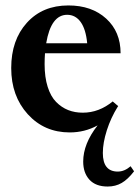

<svg xmlns="http://www.w3.org/2000/svg" viewBox="-20 -473 510 702"><path d="M234.9 11.2Q142.1 11.2 81.5 -55.4Q21 -122.1 21 -224.1Q21 -326.7 78.4 -389.9Q135.7 -453.1 230 -453.1Q315.4 -453.1 368.2 -405Q420.9 -356.9 420.9 -278.3H144.5Q143.1 -258.8 143.1 -238.3Q143.1 -190.9 154.3 -155.5Q165.5 -120.1 185.3 -100.1Q205.1 -80.1 229.2 -70.6Q253.4 -61 282.7 -61Q341.8 -61 392.1 -102.1L412.1 -85L411.6 -84Q411.1 -83 410.6 -83Q385.3 -42.5 370.6 3.4Q356 49.3 356 86.4Q356 154.3 410.6 154.3Q435.1 154.3 457.5 134.8L470.2 153.3Q447.3 183.1 424.8 196Q402.3 209 373.5 209Q330.1 209 307.1 184.1Q284.2 159.2 284.2 117.7Q284.2 52.7 336.9 -14.6Q290 11.2 234.9 11.2ZM225.6 -418.9Q166.5 -418.9 148.9 -314.9H298.8Q293.9 -366.2 274.9 -392.6Q255.9 -418.9 225.6 -418.9Z"/></svg>

Font: Elstob 10pt
Style: Bold
Weight: 700
Designer: Peter S. Baker
Version: Version 1.015